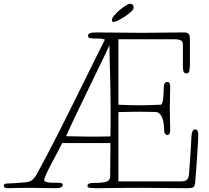

<svg xmlns="http://www.w3.org/2000/svg" viewBox="-60 -992 1103 1012"><path d="M644 -950Q644 -942 630 -929.5Q616 -917 598 -905Q580 -893 562.5 -884.5Q545 -876 538 -876Q530 -876 530 -887Q530 -896 542 -910.5Q554 -925 570 -938.5Q586 -952 602 -962Q618 -972 625 -972Q633 -972 638.5 -968Q644 -964 644 -950ZM966 -310Q980 -310 982.5 -299.5Q985 -289 985 -277Q985 -268 983.5 -240.5Q982 -213 979.5 -177Q977 -141 974.5 -102Q972 -63 969 -33Q967 -8 957 -4Q947 0 927 0Q866 0 808.5 -1Q751 -2 690 -2Q629 -2 568.5 -1.5Q508 -1 447 0Q432 0 416.5 -1.5Q401 -3 401 -11Q401 -22 410.5 -25Q420 -28 440 -28Q487 -28 504 -35.5Q521 -43 521 -64Q521 -93 521 -116Q521 -139 521.5 -159.5Q522 -180 522 -198.5Q522 -217 522 -238H268Q256 -214 239.5 -183Q223 -152 208 -123.5Q193 -95 183 -73Q173 -51 173 -45Q173 -38 179.5 -35Q186 -32 195.5 -30.5Q205 -29 217 -29Q229 -29 240 -29Q250 -29 260.5 -27.5Q271 -26 271 -15Q271 -10 262.5 -5Q254 0 234 0Q202 0 169.5 -1Q137 -2 105 -2Q73 -2 42.5 -1.5Q12 -1 -20 0Q-40 0 -40 -14Q-40 -25 -18 -25Q-7 -25 7.5 -26Q22 -27 35.5 -28Q49 -29 59.5 -30Q70 -31 74 -31Q96 -33 108 -42Q120 -51 131 -69Q154 -110 184.5 -168Q215 -226 248.5 -292Q282 -358 317 -428.5Q352 -499 384.5 -565Q417 -631 445 -687.5Q473 -744 493 -783Q482 -788 468.5 -788.5Q455 -789 444 -789Q427 -789 415.5 -791Q404 -793 404 -804Q404 -815 417 -818Q430 -821 445 -821Q478 -821 513 -820.5Q548 -820 580 -820Q612 -820 639.5 -819.5Q667 -819 686 -819Q723 -819 746.5 -819.5Q770 -820 792.5 -820Q815 -820 842 -820.5Q869 -821 913 -821Q927 -821 934 -813.5Q941 -806 941 -785V-651Q941 -632 938 -618.5Q935 -605 924 -605Q909 -605 906.5 -618Q904 -631 904 -645V-757Q904 -776 890.5 -780.5Q877 -785 867 -785H564V-440Q593 -439 621 -438Q649 -437 678 -437Q692 -437 709 -437.5Q726 -438 741.5 -438.5Q757 -439 769 -439.5Q781 -440 786 -440Q792 -440 795.5 -450.5Q799 -461 800.5 -475.5Q802 -490 802.5 -505.5Q803 -521 803 -530Q803 -531 803.5 -536Q804 -541 805.5 -546.5Q807 -552 810.5 -556Q814 -560 820 -560Q832 -560 834.5 -552Q837 -544 837 -533Q837 -504 836 -476.5Q835 -449 835 -420Q835 -391 836 -363Q837 -335 837 -307Q837 -290 831.5 -285Q826 -280 822 -280Q815 -280 810 -288Q805 -296 805 -309Q805 -322 803 -338.5Q801 -355 796 -369Q791 -383 781.5 -392.5Q772 -402 757 -402Q743 -402 725 -402.5Q707 -403 678 -403Q649 -403 621 -402.5Q593 -402 564 -401V-36H893Q900 -36 907.5 -37Q915 -38 921 -41.5Q927 -45 931 -52.5Q935 -60 936 -73Q937 -86 939 -111.5Q941 -137 943 -166Q945 -195 946.5 -223.5Q948 -252 949 -273Q950 -293 955.5 -301.5Q961 -310 966 -310ZM406 -272Q435 -272 464 -272Q493 -272 522 -273Q523 -302 523 -338Q523 -374 523 -425Q523 -481 522 -526Q521 -571 520 -609.5Q519 -648 518 -682Q517 -716 517 -750V-754Q508 -734 491 -698.5Q474 -663 453 -620Q432 -577 409 -529Q386 -481 363.5 -434.5Q341 -388 321 -346Q301 -304 288 -274Q318 -274 346 -273Q374 -272 406 -272Z"/></svg>

Font: Life Savers
Style: Regular
Weight: 400
Designer: Pablo Impallari, Rodrigo Fuenzalida, Brenda Gallo
Foundry: Pablo Impallari, Rodrigo Fuenzalida, Brenda Gallo
Version: Version 3.001; ttfautohint (v0.95) -l 8 -r 50 -G 200 -x 14 -